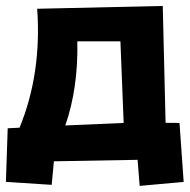

<svg xmlns="http://www.w3.org/2000/svg" viewBox="-21 -524 626 633"><path d="M515.6 -504.4 524.9 -119.1 570.8 -118.7 584.5 75.7 439.5 88.9 432.6 2.9 156.7 7.8 149.4 85.4 -1.5 75.7 4.4 -101.1 43.5 -103Q116.7 -281.7 101.6 -495.1ZM194.3 -110.4 386.7 -118.7 376 -387.7H233.9Q237.3 -234.4 194.3 -110.4Z"/></svg>

Font: Lapsus Pro (theguybrush.com)
Style: Bold
Weight: 700
Designer: Jose Roses
Version: Version 1.00 February 9, 2018, initial release